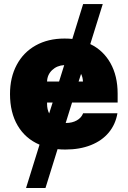

<svg xmlns="http://www.w3.org/2000/svg" viewBox="-20 -727 629 946"><path d="M424.8 -509.8Q488.8 -479 524.2 -416Q559.6 -353 559.6 -265.6V-221.7H335L303.7 -121.1H305.7Q335.9 -121.1 358.4 -133.8Q380.9 -146.5 389.6 -168.9H558.6Q549.3 -114.3 515.9 -74Q482.4 -33.7 427.7 -12Q373 9.8 301.8 9.8Q279.8 9.8 263.7 7.8L204.1 199.2H108.4L174.8 -14.2Q105 -43.9 67.1 -108.2Q29.3 -172.4 29.3 -263.7Q29.3 -345.2 62.3 -407.2Q95.2 -469.2 156 -503.2Q216.8 -537.1 297.9 -537.1Q319.3 -537.1 336.4 -535.2L389.6 -707H486.3ZM222.2 -168 239.3 -221.7H211.9V-214.8Q211.9 -188.5 222.2 -168ZM271 -325.2 296.4 -406.2Q260.7 -404.3 236.8 -381.6Q212.9 -358.9 211.9 -325.2ZM388.7 -325.2Q387.7 -347.2 379.4 -362.8L367.2 -325.2Z"/></svg>

Font: Pretendard GOV Black
Style: Regular
Weight: 900
Designer: Base glyphs from Inter by Rasmus Andersson; Hangeul glyphs from Noto Sans CJK(Source Han Sans) by Jang Soo-young and Kan
Foundry: Kil Hyung-jin
Version: Version 1.309